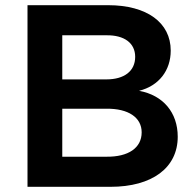

<svg xmlns="http://www.w3.org/2000/svg" viewBox="-20 -720 749 740"><path d="M397 -700H86V0H406C566 0 665 -73 665 -193C665 -286 609 -353 516 -370C592 -389 638 -448 638 -525C638 -633 546 -700 397 -700ZM390 -414H220V-584H390C459 -585 501 -554 501 -501C501 -446 459 -414 390 -414ZM390 -116H220V-301H390C475 -302 526 -267 526 -210C526 -150 475 -115 390 -116Z"/></svg>

Font: Montserrat_SPRD_medium Medium
Style: Regular
Weight: 400
Designer: Julieta Ulanovsky edited by Nelly Hempel
Foundry: Julieta Ulanovsky
Version: Version 4.000;PS 004.000;hotconv 1.0.88;makeotf.lib2.5.64775